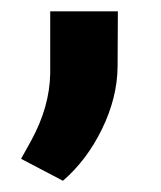

<svg xmlns="http://www.w3.org/2000/svg" viewBox="-20 -140 284 338"><path d="M90.8 178.2 17.1 139.6 34.7 107.9Q67.4 48.3 68.4 -10.7V-120.1H187.5L187 -22.5Q186.5 31.7 159.7 86.9Q132.8 142.1 90.8 178.2Z"/></svg>

Font: Roboto
Style: Bold
Weight: 700
Designer: Google
Version: Version 2.134; 2016; ttfautohint (v1.6)